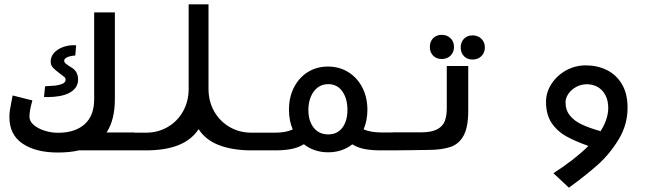

<svg xmlns="http://www.w3.org/2000/svg" viewBox="-20 -697 3040 890"><path d="M23.5 -154.5Q23.5 -170.5 25.8 -186.2Q28 -202 33 -225.5L38.5 -254.5L130 -231.5Q122.5 -204 119.5 -186.8Q116.5 -169.5 116.5 -156Q116.5 -135 136.2 -118Q156 -101 186.8 -91.2Q217.5 -81.5 249 -81.5Q327.5 -81.5 372 -121Q416.5 -160.5 416.5 -237V-639.5H512.5V-239Q512.5 -141 474 -83H601.5V0H345.5Q304 10 248 10Q146 10 84.8 -31.2Q23.5 -72.5 23.5 -154.5ZM284 -327.5Q284 -335 278.5 -340Q273 -345 254.5 -358.5Q234 -373.5 224.5 -384.5Q215 -395.5 215 -411.5Q215 -434.5 230.5 -451.8Q246 -469 270.5 -478.2Q295 -487.5 321 -487.5Q329 -487.5 333 -487L329 -439.5Q308.5 -439 293 -432.2Q277.5 -425.5 277.5 -416Q277.5 -408.5 284.5 -402.5Q291.5 -396.5 306 -387.5L317.5 -380Q329.5 -371.5 335.8 -358Q342 -344.5 342 -329Q342 -287 299.5 -265.5Q282 -256.5 256.5 -251.8Q231 -247 201 -247L184 -247.5L189 -297Q218 -298.5 235.5 -300.2Q253 -302 268.5 -308.2Q284 -314.5 284 -327.5Z M597.5 -82H657Q712 -82 757.2 -108.2Q802.5 -134.5 828.5 -180.8Q854.5 -227 854.5 -285V-677H946.5V-285Q946.5 -227 972.8 -180.8Q999 -134.5 1044.5 -108.2Q1090 -82 1145.5 -82H1202V0H1145.5Q1059 0 996.2 -23.8Q933.5 -47.5 900.5 -98.5Q837.5 0 657 0H597.5Z M1388.5 -28.5Q1364 -13 1331.5 -6.5Q1299 0 1255 0H1198.5V-82H1255Q1305.5 -82 1337 -97Q1319.5 -137.5 1319.5 -188Q1319.5 -246.5 1342.8 -292Q1366 -337.5 1407 -363Q1448 -388.5 1500 -388.5Q1552.5 -388.5 1594 -363Q1635.5 -337.5 1659.2 -292Q1683 -246.5 1683 -188Q1683 -138 1665.5 -97.5Q1698 -83 1748.5 -83H1802V0H1745.5Q1702 0 1669.8 -6.2Q1637.5 -12.5 1613 -28Q1590.5 -10 1562 -0.5Q1533.5 9 1501.5 9Q1436 9 1388.5 -28.5ZM1590.5 -187.5Q1590.5 -240 1566.8 -273.5Q1543 -307 1501.5 -307Q1473.5 -307 1452.8 -291.5Q1432 -276 1420.8 -248.8Q1409.5 -221.5 1409.5 -187.5Q1409.5 -136 1434.2 -105Q1459 -74 1501.5 -74Q1543.5 -74 1567 -105Q1590.5 -136 1590.5 -187.5Z M1801.5 -83.5H1931.5Q1980 -83.5 2006.2 -97.5Q2032.5 -111.5 2041.8 -135.5Q2051 -159.5 2051 -196V-391H2150.5V-183.5Q2150.5 -108.5 2129.5 -69.2Q2108.5 -30 2068.5 -16Q2028.5 -2 1962.5 -2L1893.5 -1L1801.5 0ZM1972.5 -479.5Q1972.5 -504.5 1987.8 -520Q2003 -535.5 2027.5 -535.5Q2052.5 -535.5 2068.5 -519.8Q2084.5 -504 2084.5 -479.5Q2084.5 -455 2068.5 -439.2Q2052.5 -423.5 2027.5 -423.5Q2003 -423.5 1987.8 -439Q1972.5 -454.5 1972.5 -479.5ZM2115.5 -477Q2115.5 -502 2130.8 -517.5Q2146 -533 2170.5 -533Q2195.5 -533 2211.5 -517.2Q2227.5 -501.5 2227.5 -477Q2227.5 -452.5 2211.5 -436.8Q2195.5 -421 2170.5 -421Q2146 -421 2130.8 -436.5Q2115.5 -452 2115.5 -477Z M2695 -394Q2748.5 -394 2792.5 -372.5Q2836.5 -351 2862.8 -307Q2889 -263 2889 -197.5Q2889 -119 2848 -51.2Q2807 16.5 2750.8 66.8Q2694.5 117 2617 173L2545.5 106Q2646 41 2707.5 -20.5Q2644 -43 2602.5 -66.5Q2561 -90 2536 -128.5Q2511 -167 2511 -225Q2511 -269.5 2536.5 -308.5Q2562 -347.5 2604.2 -370.8Q2646.5 -394 2695 -394ZM2764 -89Q2799.5 -145.5 2799.5 -196.5Q2799.5 -231 2786.2 -256Q2773 -281 2750.5 -293.8Q2728 -306.5 2700 -306.5Q2673.5 -306.5 2650.8 -294Q2628 -281.5 2614.8 -262.2Q2601.5 -243 2601.5 -223Q2601.5 -186.5 2622 -161.2Q2642.5 -136 2677.2 -119.8Q2712 -103.5 2764 -89Z"/></svg>

Font: JuliaMono Medium
Style: Italic
Weight: 500
Italic angle: -9°
Monospace: yes
Designer: cormullion
Foundry: corm
Version: Version 0.054; ttfautohint (v1.8.4)